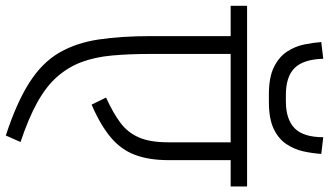

<svg xmlns="http://www.w3.org/2000/svg" viewBox="-298 -888 1161 678"><g transform="rotate(90 283.0 -548.5)"><path d="M422 12Q306 -26 235.5 -71Q165 -116 130 -176Q95 -236 83 -315.5Q71 -395 71 -501V-813H134V-497Q134 -423 139.5 -363Q145 -303 162.5 -256Q180 -209 214 -170Q248 -131 304.5 -99.5Q361 -68 445 -40ZM288 -342Q343 -367 377.5 -393Q412 -419 429 -458.5Q446 -498 446 -561V-797H509V-563Q509 -494 490.5 -444.5Q472 -395 428.5 -358.5Q385 -322 313 -291ZM-36 -782V-840H602V-782ZM487 -1102Q485 -1071 478 -1039Q471 -1007 452.5 -979Q434 -951 398.5 -934Q363 -917 303 -917H277Q216 -917 180 -935Q144 -953 125.5 -981.5Q107 -1010 100.5 -1042Q94 -1074 92 -1102L151 -1109Q153 -1039 183.5 -1008Q214 -977 279 -977H301Q365 -977 396.5 -1008Q428 -1039 428 -1109Z"/></g></svg>

Font: Matangi
Style: Regular
Weight: 400
Designer: Prashant Pant
Foundry: The Graphic Ant
Version: Version 3.002